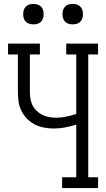

<svg xmlns="http://www.w3.org/2000/svg" viewBox="-20 -957 540 977"><path d="M296 0V-55H368V-323Q340 -314 311 -308.5Q282 -303 253 -303Q228 -303 202.5 -308Q177 -313 154.5 -325Q132 -337 114.5 -356Q97 -375 86.5 -398.5Q76 -422 73.5 -447.5Q71 -473 71 -498V-680H21V-735H183V-680H132V-498Q132 -480 134 -461Q136 -442 143.5 -425.5Q151 -409 164 -395.5Q177 -382 193.5 -373.5Q210 -365 228.5 -361.5Q247 -358 266 -358Q292 -358 317.5 -363.5Q343 -369 368 -377V-680H317V-735H479V-680H429V-55H479V0ZM350 -833Q339 -833 329 -836Q319 -839 311.5 -846.5Q304 -854 301 -864Q298 -874 298 -885Q298 -896 301 -906Q304 -916 311.5 -923.5Q319 -931 329 -934Q339 -937 350 -937Q361 -937 371 -934Q381 -931 388.5 -923.5Q396 -916 399 -906Q402 -896 402 -885Q402 -874 399 -864Q396 -854 388.5 -846.5Q381 -839 371 -836Q361 -833 350 -833ZM150 -833Q139 -833 129 -836Q119 -839 111.5 -846.5Q104 -854 101 -864Q98 -874 98 -885Q98 -896 101 -906Q104 -916 111.5 -923.5Q119 -931 129 -934Q139 -937 150 -937Q161 -937 171 -934Q181 -931 188.5 -923.5Q196 -916 199 -906Q202 -896 202 -885Q202 -874 199 -864Q196 -854 188.5 -846.5Q181 -839 171 -836Q161 -833 150 -833Z"/></svg>

Font: Iosevka Curly Slab Light
Style: Regular
Weight: 300
Monospace: yes
Designer: Belleve Invis
Foundry: Belleve Invis
Version: Version 22.1.2; ttfautohint (v1.8.4)